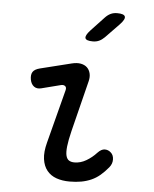

<svg xmlns="http://www.w3.org/2000/svg" viewBox="-55 -831 710 888"><g transform="rotate(5 300.0 -387.5)"><path d="M133 -408Q113 -403 99.5 -413Q86 -423 82 -444Q78 -467 86.5 -480Q95 -493 119 -499L264 -535Q288 -541 306 -537.5Q324 -534 335 -523.5Q346 -513 350 -496.5Q354 -480 349 -460L290 -224Q279 -179 276 -151Q273 -123 277 -107.5Q281 -92 291 -86Q301 -80 316 -80Q344 -80 370.5 -95.5Q397 -111 418 -134Q435 -152 451 -152Q467 -152 479 -141Q492 -130 492.5 -109.5Q493 -89 479 -72Q461 -50 442 -34Q423 -18 401.5 -8.5Q380 1 355.5 5.5Q331 10 301 10Q267 10 240 0.5Q213 -9 196 -30Q179 -51 174.5 -83.5Q170 -116 182 -161L246 -408Q250 -422 242.5 -428Q235 -434 223 -431ZM352 -645Q321 -645 317 -657Q313 -669 336 -694L397 -759Q409 -772 422.5 -778.5Q436 -785 453 -785Q485 -785 489.5 -772.5Q494 -760 469 -734L406 -669Q394 -657 381 -651Q368 -645 352 -645Z"/></g></svg>

Font: Maple Mono
Style: Italic
Weight: 400
Italic angle: -10°
Monospace: yes
Designer: subframe7536
Version: Version 7.300